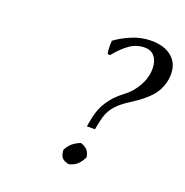

<svg xmlns="http://www.w3.org/2000/svg" viewBox="-121 -770 858 890"><g transform="rotate(20 307.5 -324.5)"><path d="M459 -619.1Q418.5 -619.1 385 -595.2Q351.6 -571.3 318.8 -530.8L307.1 -532.2Q303.2 -545.9 303.2 -575.2Q303.2 -589.4 304.2 -596.2Q332.5 -618.2 379.6 -638.7Q426.8 -659.2 477.1 -659.2Q542 -659.2 578.6 -628.4Q615.2 -597.7 615.2 -544.9Q615.2 -516.1 606.2 -490.2Q597.2 -464.4 584 -445.8Q570.8 -427.2 550.5 -409.4Q530.3 -391.6 513.4 -379.9Q496.6 -368.2 475.1 -354Q471.7 -352.1 470.2 -351.1Q432.1 -326.2 410.4 -298.1Q388.7 -270 379.9 -228L371.1 -184.1H331.1L339.8 -230Q358.4 -321.8 441.9 -383.8Q478.5 -410.6 502.2 -452.6Q525.9 -494.6 525.9 -538.1Q525.9 -575.2 508.5 -597.2Q491.2 -619.1 459 -619.1ZM266.1 -44.9Q277.3 -66.4 292.7 -79.6Q308.1 -92.8 332 -102.1Q355 -94.7 365.7 -81.8Q376.5 -68.8 378.9 -47.9Q365.7 -21.5 350.3 -8.5Q335 4.4 312 9.8Q287.1 4.9 277.3 -7.1Q267.6 -19 266.1 -44.9Z"/></g></svg>

Font: Linear Smooth
Style: Italic
Weight: 400
Designer: Philipp H. Poll, Flanker
Foundry: Philipp H. Poll, reworked by Flanker
Version: Version 1.061 | FøM Fix